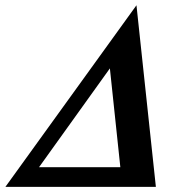

<svg xmlns="http://www.w3.org/2000/svg" viewBox="-20 -723 666 744"><path d="M508.8 -702.6 584 1H1ZM131.3 -75.2H446.3L405.8 -458Z"/></svg>

Font: Accordance
Style: Bold-Italic
Weight: 700
Italic angle: -11°
Version: Version 1.2 (build January 31, 2020) Miklal Software Solutio